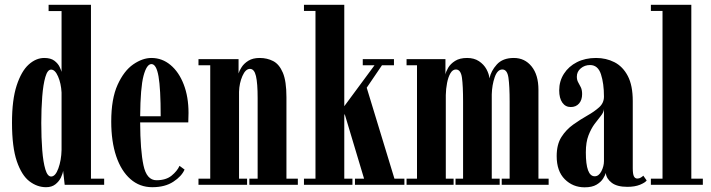

<svg xmlns="http://www.w3.org/2000/svg" viewBox="-20 -770 2964 800"><path d="M172 10Q135 10 102.8 -14.5Q70.5 -39 50.2 -97.8Q30 -156.5 30 -259Q30 -354.5 49.5 -414Q69 -473.5 99.5 -501Q130 -528.5 164.5 -528.5Q191.5 -528.5 206.8 -516.8Q222 -505 228.5 -491Q235 -477 236.5 -470.5V-724H182.5V-750H359V-25.5H414V0H249.5L243 -58.5Q241.5 -46.5 233.8 -30.2Q226 -14 210.8 -2Q195.5 10 172 10ZM193 -34.5Q211 -34.5 223.2 -68.5Q235.5 -102.5 236.5 -145V-384.5Q234.5 -422.5 222 -451.2Q209.5 -480 193 -480Q178 -480 169 -449.2Q160 -418.5 156 -367.8Q152 -317 152 -257.5Q152 -195 156 -144.5Q160 -94 169 -64.2Q178 -34.5 193 -34.5Z M614.5 10Q562 10 523.5 -23.8Q485 -57.5 464.2 -119Q443.5 -180.5 443.5 -263.5Q443.5 -358.5 470 -416.8Q496.5 -475 535.2 -501.8Q574 -528.5 611 -528.5Q655.5 -528.5 690.5 -499.2Q725.5 -470 745.5 -418.2Q765.5 -366.5 765.5 -299.5Q765.5 -279.5 764.5 -260H564Q564.5 -143.5 577.8 -81.2Q591 -19 632 -19Q671.5 -19 695 -38.2Q718.5 -57.5 728 -79L749 -63.5Q737 -35.5 702.2 -12.8Q667.5 10 614.5 10ZM611 -503Q591 -503 578 -454Q565 -405 564 -285.5H649.5Q649.5 -400.5 640.5 -451.8Q631.5 -503 611 -503Z M807 0V-25.5H856V-498H807V-523.5H974V-464Q977 -475 986.8 -490.2Q996.5 -505.5 1015 -517Q1033.5 -528.5 1062 -528.5Q1093 -528.5 1118.2 -515.5Q1143.5 -502.5 1158.5 -467.2Q1173.5 -432 1173.5 -365V-25.5H1221V0H1019V-25.5H1053.5V-361Q1053.5 -423.5 1046.5 -453.2Q1039.5 -483 1021.5 -483Q1003 -483 990 -453.2Q977 -423.5 976 -387.5V-25.5H1009.5V0Z M1246.5 0V-25.5H1294.5V-724.5H1246.5V-750H1414.5V-327.5L1540.5 -498H1491.5V-523.5H1621.5V-498H1571.5L1508 -404.5L1623.5 -25.5H1665V0H1459V-25.5H1497L1416 -295.5L1414.5 -287V-25.5H1448.5V0Z M1674 0V-25.5H1717.5V-498H1674V-523.5H1836V-459.5Q1838 -471.5 1847.5 -487.8Q1857 -504 1876.2 -516.2Q1895.5 -528.5 1926.5 -528.5Q1955.5 -528.5 1975.8 -515Q1996 -501.5 2006.8 -481.8Q2017.5 -462 2019.5 -443.5Q2025.5 -474 2050 -501.2Q2074.5 -528.5 2121 -528.5Q2166.5 -528.5 2195 -493.2Q2223.5 -458 2223.5 -396V-25.5H2266V0H2070.5V-25.5H2103.5V-346Q2103.5 -412 2098.5 -446.2Q2093.5 -480.5 2073 -480.5Q2052.5 -480.5 2041.2 -448Q2030 -415.5 2029 -376.5V-25.5H2062V0H1878V-25.5H1909.5V-346Q1909.5 -412 1904.8 -446.2Q1900 -480.5 1879.5 -480.5Q1866 -480.5 1856.8 -464.8Q1847.5 -449 1842.8 -424.5Q1838 -400 1837.5 -374V-25.5H1870V0Z M2416 10.5Q2367 10.5 2333.2 -23.2Q2299.5 -57 2299.5 -119.5Q2299.5 -168 2319.2 -199Q2339 -230 2368.5 -251Q2398 -272 2427.2 -288.5Q2456.5 -305 2476.5 -323Q2496.5 -341 2496.5 -367.5Q2496.5 -422 2484 -460.5Q2471.5 -499 2438.5 -499Q2416 -499 2399.8 -485.2Q2383.5 -471.5 2383.5 -450.5Q2383.5 -437 2389 -427.2Q2394.5 -417.5 2400 -406.5Q2405.5 -395.5 2405.5 -378Q2405.5 -353.5 2392.8 -338.8Q2380 -324 2358 -324Q2336 -324 2323 -342.5Q2310 -361 2310 -393.5Q2310 -432 2329.8 -462.8Q2349.5 -493.5 2384 -511Q2418.5 -528.5 2463.5 -528.5Q2505.5 -528.5 2540.2 -510.8Q2575 -493 2595.8 -453.5Q2616.5 -414 2616.5 -349V-69Q2616.5 -45 2621.2 -35.5Q2626 -26 2635.5 -26Q2643.5 -26 2650.2 -30.2Q2657 -34.5 2660.5 -38L2674.5 -18Q2668 -9 2646.5 -0.2Q2625 8.5 2594 8.5Q2551 8.5 2528.8 -8.5Q2506.5 -25.5 2504 -49.5Q2502 -40.5 2493 -26Q2484 -11.5 2465.5 -0.5Q2447 10.5 2416 10.5ZM2458 -35.5Q2475 -35.5 2485.8 -56.5Q2496.5 -77.5 2496.5 -99V-315.5Q2495 -301 2483.2 -286.8Q2471.5 -272.5 2457.2 -253.2Q2443 -234 2432 -205.8Q2421 -177.5 2421 -135Q2421 -35.5 2458 -35.5Z M2692 0V-25.5H2740.5V-724.5H2692V-750H2860.5V-25.5H2908.5V0Z"/></svg>

Font: Imbue 50pt
Style: Bold
Weight: 700
Designer: Tyler Finck
Foundry: Etcetera Type Company
Version: Version 1.102; ttfautohint (v1.8.3)